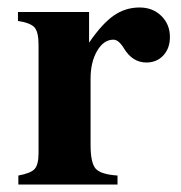

<svg xmlns="http://www.w3.org/2000/svg" viewBox="-20 -493 484 513"><path d="M218 -461V-379Q253 -430 284 -451.5Q315 -473 353 -473Q388 -473 411 -450.5Q434 -428 434 -394Q434 -364 416.5 -345Q399 -326 371 -326Q334 -326 311 -364Q297 -387 283 -387Q257 -387 239.5 -357Q222 -327 222 -283V-106Q222 -58 235.5 -42.5Q249 -27 294 -24V0H29V-24Q62 -30 72.5 -41.5Q83 -53 83 -84V-373Q83 -408 72 -420Q61 -432 28 -437V-461Z"/></svg>

Font: STIX
Style: Bold
Weight: 700
Designer: MicroPress Inc., with final additions and corrections provided by Coen Hoffman, Elsevier (retired)
Version: Version 1.1.1